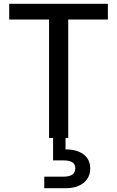

<svg xmlns="http://www.w3.org/2000/svg" viewBox="-20 -720 612 1002"><path d="M236 0V-618H28V-700H543V-618H336V0ZM211 262V202H310Q342 202 357.5 191Q373 180 373 158Q373 137 357.5 127Q342 117 310 117H257V-5H322V60Q358 59 387.5 70Q417 81 434 103.5Q451 126 451 160Q451 192 434.5 215Q418 238 390 250Q362 262 327 262Z"/></svg>

Font: DM Sans 20pt Medium
Style: Regular
Weight: 500
Version: Version 4.004;gftools[0.9.30]